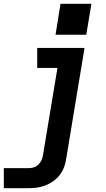

<svg xmlns="http://www.w3.org/2000/svg" viewBox="-38 -771 558 1006"><path d="M-18 215V110H112Q125 110 138.5 106Q152 102 162.5 92Q173 82 179 69Q185 56 187 43L263 -415H157V-520H405L309 60Q306 82 298 104Q290 126 275.5 145Q261 164 241.5 178Q222 192 200 200.5Q178 209 156 212Q134 215 112 215ZM253 -589 279 -751H441L414 -589Z"/></svg>

Font: Iosevka SS04 Extrabold Oblique
Style: Regular
Weight: 800
Italic angle: -9°
Monospace: yes
Designer: Belleve Invis
Foundry: Belleve Invis
Version: Version 19.0.0; ttfautohint (v1.8.4)